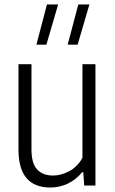

<svg xmlns="http://www.w3.org/2000/svg" viewBox="-20 -828 513 857"><path d="M62.5 -160V-541.5H120.5V-161Q120.5 -98.5 145.8 -71.5Q171 -44.5 217 -44.5Q252 -44.5 288.8 -63.8Q325.5 -83 348 -123.5V-541.5H406V0H356L351.5 -59.5H347Q319 -25.5 282.2 -8.2Q245.5 9 205 9Q62.5 9 62.5 -160ZM142.5 -628.5 189.5 -808H239.5L187 -628.5ZM282 -628.5 329.5 -808H379L326.5 -628.5Z"/></svg>

Font: Encode Sans Condensed Light
Style: Regular
Weight: 300
Width: 3
Designer: Multiple Designers
Foundry: Impallari Type
Version: Version 2.000